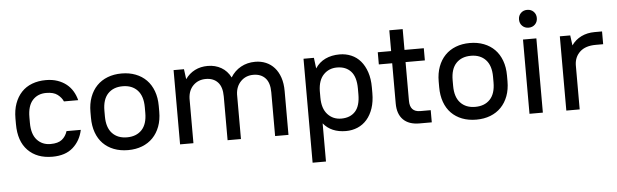

<svg xmlns="http://www.w3.org/2000/svg" viewBox="-53 -892 4142 1288"><g transform="rotate(-5 2018.0 -248.0)"><path d="M270 8Q166 8 105.5 -54Q45 -116 45 -231V-269Q45 -326 61 -370Q77 -414 106 -445Q135 -476 177 -492Q219 -508 270 -508Q314 -508 348.5 -496Q383 -484 408.5 -463.5Q434 -443 450.5 -415Q467 -387 475 -355H379Q368 -381 341.5 -401.5Q315 -422 265 -422Q208 -422 173.5 -384Q139 -346 139 -269V-231Q139 -155 174 -116.5Q209 -78 265 -78Q316 -78 342 -99Q368 -120 379 -155H475Q460 -83 409 -37.5Q358 8 270 8Z M780 8Q727 8 684.5 -8.5Q642 -25 612 -55.5Q582 -86 566 -130.5Q550 -175 550 -231V-269Q550 -324 566.5 -368.5Q583 -413 613 -444Q643 -475 685.5 -491.5Q728 -508 780 -508Q832 -508 874.5 -491.5Q917 -475 947 -444.5Q977 -414 993.5 -369.5Q1010 -325 1010 -269V-231Q1010 -175 993.5 -131Q977 -87 947 -56Q917 -25 874.5 -8.5Q832 8 780 8ZM780 -78Q843 -78 879.5 -116.5Q916 -155 916 -231V-269Q916 -344 879.5 -383Q843 -422 780 -422Q717 -422 680.5 -383.5Q644 -345 644 -269V-231Q644 -156 680.5 -117Q717 -78 780 -78Z M1130 -500H1200L1209 -432Q1235 -469 1273.5 -488.5Q1312 -508 1360 -508Q1411 -508 1451 -485Q1491 -462 1514 -417Q1540 -460 1583 -484Q1626 -508 1680 -508Q1719 -508 1752 -494Q1785 -480 1809 -453Q1833 -426 1846.5 -386.5Q1860 -347 1860 -295V0H1770V-295Q1770 -359 1740.5 -390.5Q1711 -422 1660 -422Q1609 -422 1575.5 -388Q1542 -354 1540 -300V0H1450V-295Q1450 -359 1420.5 -390.5Q1391 -422 1340 -422Q1289 -422 1255.5 -389Q1222 -356 1220 -300V0H1130Z M2247 8Q2148 8 2095 -57V200H2005V-500H2075L2084 -428Q2110 -468 2152 -488Q2194 -508 2248 -508Q2290 -508 2326.5 -492.5Q2363 -477 2389 -446.5Q2415 -416 2430 -371.5Q2445 -327 2445 -269V-231Q2445 -173 2430 -128.5Q2415 -84 2388.5 -53.5Q2362 -23 2325.5 -7.5Q2289 8 2247 8ZM2223 -78Q2283 -78 2317 -115Q2351 -152 2351 -231V-269Q2351 -347 2317 -384.5Q2283 -422 2223 -422Q2169 -422 2133 -385Q2097 -348 2095 -276V-231Q2095 -157 2131 -117.5Q2167 -78 2223 -78Z M2505 -500H2595V-640H2685V-500H2815V-418H2685V-157Q2685 -82 2755 -82H2825V0H2742Q2671 0 2633 -38Q2595 -76 2595 -147V-418H2505Z M3125 8Q3072 8 3029.5 -8.5Q2987 -25 2957 -55.5Q2927 -86 2911 -130.5Q2895 -175 2895 -231V-269Q2895 -324 2911.5 -368.5Q2928 -413 2958 -444Q2988 -475 3030.5 -491.5Q3073 -508 3125 -508Q3177 -508 3219.5 -491.5Q3262 -475 3292 -444.5Q3322 -414 3338.5 -369.5Q3355 -325 3355 -269V-231Q3355 -175 3338.5 -131Q3322 -87 3292 -56Q3262 -25 3219.5 -8.5Q3177 8 3125 8ZM3125 -78Q3188 -78 3224.5 -116.5Q3261 -155 3261 -231V-269Q3261 -344 3224.5 -383Q3188 -422 3125 -422Q3062 -422 3025.5 -383.5Q2989 -345 2989 -269V-231Q2989 -156 3025.5 -117Q3062 -78 3125 -78Z M3483 -500H3573V0H3483ZM3528 -576Q3502 -576 3485 -593Q3468 -610 3468 -636Q3468 -662 3485 -679Q3502 -696 3528 -696Q3554 -696 3571 -679Q3588 -662 3588 -636Q3588 -610 3571 -593Q3554 -576 3528 -576Z M3731 -500H3801L3810 -432Q3836 -469 3876 -488.5Q3916 -508 3966 -508H4016V-422H3966Q3897 -422 3860 -388Q3823 -354 3821 -300V0H3731Z"/></g></svg>

Font: Retni Sans Medium
Style: Regular
Weight: 500
Designer: Vitaly Kuzmin
Foundry: ParaType Ltd.
Version: Version 1.00;March 2, 2019;FontCreator 11.5.0.2425 64-bit; t